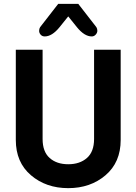

<svg xmlns="http://www.w3.org/2000/svg" viewBox="-20 -970 708 996"><path d="M606 -712V-244Q606 -128 527.5 -61Q449 6 334 6Q219 6 140.5 -61Q62 -128 62 -244V-712H201V-249Q201 -183 237.5 -150.5Q274 -118 334 -118Q394 -118 431 -150.5Q468 -183 468 -249V-712ZM334 -885 289 -829Q250 -781 212 -781Q199 -781 191 -790Q183 -799 183 -810Q183 -821 188 -829L282 -950H386L480 -829Q485 -821 485 -810.5Q485 -800 476.5 -790.5Q468 -781 456 -781Q418 -781 379 -829Z"/></svg>

Font: Viga
Style: Regular
Weight: 400
Designer: Oscar Yáñez
Foundry: Fontstage
Version: Version 1.001